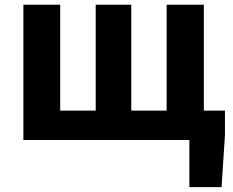

<svg xmlns="http://www.w3.org/2000/svg" viewBox="-20 -582 969 798"><path d="M730 0V-122.2H915V-20.6L900.8 195.8H767V0ZM230.2 -562.4V-122.2H377.8V-562.4H525.6V-122.2H672.6V-562.4H827.2V0H77.2V-562.4Z"/></svg>

Font: 寒蝉端黑体 Light
Style: Regular
Weight: 300
Designer: ChillDuanSans {Warren2060}; 
Source Han Sans {Ryoko NISHIZUKA 西塚涼子 (kana, bopomofo & ideographs); Paul D. Hunt (Latin, G
Foundry: ChillType&Adobe
Version: Version 1.300;Glyphs 3.3 (3306)